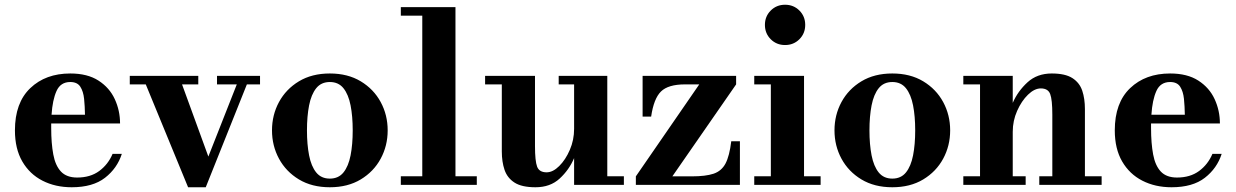

<svg xmlns="http://www.w3.org/2000/svg" viewBox="-20 -780 5214 810"><path d="M494 -131Q474.5 -70 423 -30Q371.5 10 282.5 10Q213.5 10 159.2 -17.8Q105 -45.5 74 -99Q43 -152.5 43 -230Q43 -346.5 107.8 -408.2Q172.5 -470 276.5 -470Q349 -470 395.5 -440Q442 -410 464.2 -361.8Q486.5 -313.5 486.5 -259H196Q196 -250 196 -240Q196 -175.5 204.8 -128.5Q213.5 -81.5 237.2 -56.2Q261 -31 305.5 -31Q361 -31 398.5 -58.5Q436 -86 455 -131ZM276.5 -434Q235.5 -434 218.5 -396.2Q201.5 -358.5 197.5 -296H338.5Q338 -331.5 334.8 -363Q331.5 -394.5 318.8 -414.2Q306 -434 276.5 -434Z M859 -119.5 979 -424H895.5V-460H1077V-424H1021.5L848 10H773.5L595 -424H527.5V-460H816.5V-424H748Z M1127.5 -230Q1127.5 -295 1157 -349.5Q1186.5 -404 1241.2 -437Q1296 -470 1371.5 -470Q1447 -470 1501.8 -437Q1556.5 -404 1586 -349.5Q1615.5 -295 1615.5 -230Q1615.5 -165 1586 -110.5Q1556.5 -56 1501.8 -23Q1447 10 1371.5 10Q1296 10 1241.2 -23Q1186.5 -56 1157 -110.5Q1127.5 -165 1127.5 -230ZM1275 -230Q1275 -170.5 1284 -124.5Q1293 -78.5 1314 -52.5Q1335 -26.5 1371.5 -26.5Q1408 -26.5 1429 -52.5Q1450 -78.5 1459 -124.5Q1468 -170.5 1468 -230Q1468 -289.5 1459 -335.5Q1450 -381.5 1429 -407.8Q1408 -434 1371.5 -434Q1335 -434 1314 -407.8Q1293 -381.5 1284 -335.5Q1275 -289.5 1275 -230Z M1671 -36.5H1761.5V-714H1671V-750H1901.5V-36.5H1991.5V0H1671Z M2237 -460V-163.5Q2237 -100.5 2246 -76.8Q2255 -53 2286 -53Q2312.5 -53 2339.2 -79.5Q2366 -106 2384 -147.8Q2402 -189.5 2402 -236.5V-424H2337V-460H2542V-36.5H2612V0H2402V-113Q2381 -63.5 2341.2 -26.8Q2301.5 10 2239 10Q2181 10 2150.5 -9.8Q2120 -29.5 2108.5 -63.5Q2097 -97.5 2097 -141V-424H2026.5V-460Z M2870 -424Q2799 -424 2768.5 -394Q2738 -364 2727 -288H2691V-460H3085.5V-424L2816.5 -36H2899Q2957 -36 2990.5 -47.2Q3024 -58.5 3040.8 -90.2Q3057.5 -122 3065 -184H3101.5V0H2662.5V-36L2930 -424Z M3207 -675Q3207 -711 3231.5 -735.5Q3256 -760 3292 -760Q3328 -760 3352.5 -735.5Q3377 -711 3377 -675Q3377 -639 3352.5 -614.5Q3328 -590 3292 -590Q3256 -590 3231.5 -614.5Q3207 -639 3207 -675ZM3162 -36.5H3232V-424H3162V-460H3372V-36.5H3442V0H3162Z M3500.5 -230Q3500.5 -295 3530 -349.5Q3559.5 -404 3614.2 -437Q3669 -470 3744.5 -470Q3820 -470 3874.8 -437Q3929.5 -404 3959 -349.5Q3988.5 -295 3988.5 -230Q3988.5 -165 3959 -110.5Q3929.5 -56 3874.8 -23Q3820 10 3744.5 10Q3669 10 3614.2 -23Q3559.5 -56 3530 -110.5Q3500.5 -165 3500.5 -230ZM3648 -230Q3648 -170.5 3657 -124.5Q3666 -78.5 3687 -52.5Q3708 -26.5 3744.5 -26.5Q3781 -26.5 3802 -52.5Q3823 -78.5 3832 -124.5Q3841 -170.5 3841 -230Q3841 -289.5 3832 -335.5Q3823 -381.5 3802 -407.8Q3781 -434 3744.5 -434Q3708 -434 3687 -407.8Q3666 -381.5 3657 -335.5Q3648 -289.5 3648 -230Z M4044 -36.5H4114.5V-424H4044V-460H4252.5V-346Q4274 -395.5 4314.8 -432.8Q4355.5 -470 4417 -470Q4474 -470 4504.2 -450.5Q4534.5 -431 4545.8 -397.2Q4557 -363.5 4557 -320V-36.5H4627.5V0H4364.5V-36.5H4419.5V-296.5Q4419.5 -359.5 4410.5 -383.2Q4401.5 -407 4371 -407Q4344 -407 4316.8 -380.5Q4289.5 -354 4271 -312.2Q4252.5 -270.5 4252.5 -224V-36.5H4307V0H4044Z M5134 -131Q5114.5 -70 5063 -30Q5011.5 10 4922.5 10Q4853.5 10 4799.2 -17.8Q4745 -45.5 4714 -99Q4683 -152.5 4683 -230Q4683 -346.5 4747.8 -408.2Q4812.5 -470 4916.5 -470Q4989 -470 5035.5 -440Q5082 -410 5104.2 -361.8Q5126.5 -313.5 5126.5 -259H4836Q4836 -250 4836 -240Q4836 -175.5 4844.8 -128.5Q4853.5 -81.5 4877.2 -56.2Q4901 -31 4945.5 -31Q5001 -31 5038.5 -58.5Q5076 -86 5095 -131ZM4916.5 -434Q4875.5 -434 4858.5 -396.2Q4841.5 -358.5 4837.5 -296H4978.5Q4978 -331.5 4974.8 -363Q4971.5 -394.5 4958.8 -414.2Q4946 -434 4916.5 -434Z"/></svg>

Font: Bodoni* 06pt
Style: Bold
Weight: 700
Version: Version 2.3